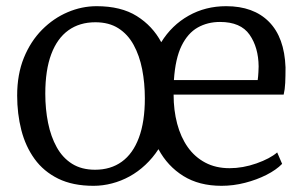

<svg xmlns="http://www.w3.org/2000/svg" viewBox="-20 -590 975 621"><path d="M282.5 11Q215.5 11 168.2 -12.2Q121 -35.5 91.8 -76Q62.5 -116.5 49 -169.2Q35.5 -222 35.5 -281Q35.5 -349.5 57.2 -403Q79 -456.5 116 -493.8Q153 -531 198.8 -550.5Q244.5 -570 292.5 -570Q371.5 -570 422.5 -538Q473.5 -506 501.5 -453.5Q535.5 -508.5 590 -539.2Q644.5 -570 711.5 -570Q800 -570 850 -519.5Q900 -469 903.5 -372Q903.5 -343.5 902.5 -322Q901.5 -300.5 897.5 -284H541.5Q541.5 -233.5 553 -190Q564.5 -146.5 587.2 -114.2Q610 -82 644 -64Q678 -46 722.5 -46Q765.5 -46 809.5 -61.5Q853.5 -77 876.5 -97L892.5 -60Q873.5 -40.5 842 -24.5Q810.5 -8.5 772.8 1.2Q735 11 696.5 11Q624 11 573 -20.8Q522 -52.5 492.5 -107.5Q474 -79 450.2 -56.8Q426.5 -34.5 399.2 -19.5Q372 -4.5 342.2 3.2Q312.5 11 282.5 11ZM126.5 -287Q126.5 -237 135.5 -192.5Q144.5 -148 163.5 -113.8Q182.5 -79.5 213.2 -60.2Q244 -41 287.5 -41Q338 -41 374 -67Q410 -93 429.2 -144.5Q448.5 -196 448.5 -272Q448.5 -321.5 439.8 -366Q431 -410.5 412.2 -444.8Q393.5 -479 363 -498.5Q332.5 -518 288.5 -518Q237.5 -518 201.2 -492Q165 -466 145.8 -414.8Q126.5 -363.5 126.5 -287ZM542.5 -331H813.5Q815 -341.5 815.8 -356.5Q816.5 -371.5 816.5 -375Q816 -436.5 787.2 -477.8Q758.5 -519 691.5 -519Q651.5 -519 619.5 -501Q587.5 -483 567.2 -441.8Q547 -400.5 542.5 -331Z"/></svg>

Font: Merriweather Light 18pt Light
Style: Regular
Weight: 300
Version: Version 2.100